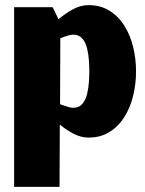

<svg xmlns="http://www.w3.org/2000/svg" viewBox="-20 -528 565 748"><path d="M265 -108Q288 -108 301 -123.5Q314 -139 319.5 -162.5Q325 -186 326.5 -210Q328 -234 328 -250Q328 -267 326.5 -291Q325 -315 319.5 -338.5Q314 -362 301 -377.5Q288 -393 265 -393Q257 -393 243.5 -389Q230 -385 215 -379L214 -122Q230 -116 243.5 -112Q257 -108 265 -108ZM185 -500 208 -453Q235 -476 264.5 -492Q294 -508 325 -508Q372 -508 407 -486Q442 -464 465 -427Q488 -390 499 -344Q510 -298 510 -250Q510 -202 499 -156Q488 -110 465 -73Q442 -36 407 -14Q372 8 325 8Q296 8 267.5 -6.5Q239 -21 213 -43L212 200H35V-500Z"/></svg>

Font: Epunda Sans Black
Style: Regular
Weight: 900
Designer: Simon Atzbach
Foundry: typofactur
Version: Version 2.204; ttfautohint (v1.8.4.7-5d5b)